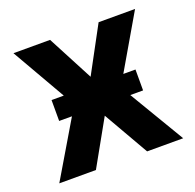

<svg xmlns="http://www.w3.org/2000/svg" viewBox="-100 -634 750 738"><g transform="rotate(-20 275.5 -265.0)"><path d="M275.2 -343.8 375.8 -530.3H524.9L370.6 -265.6L528.8 0H381.2L275.2 -184.6L171.8 0H22L179.6 -265.6L27.5 -530.3H177.3ZM103.5 -311H446.8V-225.5H103.5Z"/></g></svg>

Font: Pretendard GOV Variable
Style: Regular
Weight: 400
Designer: Base glyphs from Inter by Rasmus Andersson; Hangul glyphs from Noto Sans CJK(Source Han Sans) by Jang Soo-young and Kang
Foundry: Kil Hyung-jin
Version: Version 1.307;Glyphs 3.2 (3192)